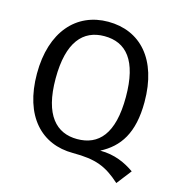

<svg xmlns="http://www.w3.org/2000/svg" viewBox="-117 -801 925 1004"><g transform="rotate(15 345.5 -299.0)"><path d="M55 -343C55 -112 174 10 344 10C469 10 526 33 604 103L666 23C617 -11 558 -39 479 -39C577 -90 637 -175 637 -344C637 -576 519 -701 346 -701C174 -701 55 -570 55 -343ZM156 -343C156 -542 231 -623 346 -623C464 -623 536 -542 536 -344C536 -144 462 -66 346 -66C234 -66 156 -144 156 -343Z"/></g></svg>

Font: FiraGO Unicode
Style: Regular
Weight: 400
Designer: bBox Type
Foundry: bBox Type GmbH
Version: Version 1.001;PS 001.001;hotconv 1.0.88;makeotf.lib2.5.64775